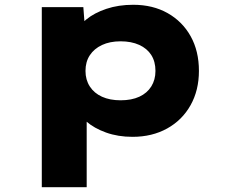

<svg xmlns="http://www.w3.org/2000/svg" viewBox="-20 -564 949 804"><path d="M155 220V-534H329L338 -415L302 -424Q309 -456 342 -483Q375 -510 425.5 -527Q476 -544 538 -544Q620 -544 682 -509Q744 -474 778.5 -412Q813 -350 813 -267Q813 -186 778 -123.5Q743 -61 680 -26Q617 9 535 9Q474 9 424 -9Q374 -27 341.5 -55.5Q309 -84 301 -117L343 -131V220ZM485 -144Q531 -144 563.5 -159Q596 -174 613.5 -202Q631 -230 631 -267Q631 -306 613.5 -333.5Q596 -361 563 -376Q530 -391 485 -391Q440 -391 407 -375.5Q374 -360 356 -332.5Q338 -305 338 -267Q338 -230 356 -202Q374 -174 407 -159Q440 -144 485 -144Z"/></svg>

Font: Lexend Mega ExtraBold
Style: Regular
Weight: 800
Designer: Bonnie Shaver-Troup, Thomas Jockin
Foundry: Lexend
Version: Version 1.007